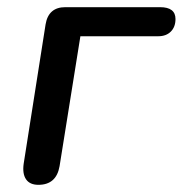

<svg xmlns="http://www.w3.org/2000/svg" viewBox="-20 -508 509 535"><path d="M87 7Q63 7 52.5 -8.5Q42 -24 46 -52L107 -440Q115 -488 162 -488H426Q469 -488 469 -455Q469 -433 456 -420Q443 -407 421 -407H204L146 -45Q137 7 87 7Z"/></svg>

Font: Nunito SemiBold
Style: Italic
Weight: 600
Italic angle: -9°
Designer: Vernon Adams
Foundry: Vernon Adams
Version: Version 3.601; ttfautohint (v1.8.2.53-6de2)